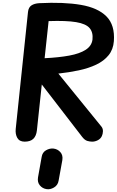

<svg xmlns="http://www.w3.org/2000/svg" viewBox="-20 -1027 847 1392"><path d="M159 0Q121 0 105.5 -27.2Q90 -54.5 94 -92.5L183 -940.5Q186.5 -973.5 208 -987.8Q229.5 -1002 265.5 -1004Q442.5 -1013 566.2 -991.8Q690 -970.5 752 -907.8Q814 -845 805.5 -728.5Q801 -668 767.2 -626.5Q733.5 -585 677.8 -558.5Q622 -532 551.5 -517Q481 -502 403 -493.5L715.5 -109Q727 -94.5 726.2 -74.8Q725.5 -55 718.5 -40.5Q709.5 -21 689.5 -10.5Q669.5 0 648 0Q632.5 0 613.5 -5.2Q594.5 -10.5 575.5 -35L283 -414.5L247.5 -82Q243 -41 221.5 -20.5Q200 0 159 0ZM303.5 -605Q406.5 -610 482.2 -624Q558 -638 601.2 -666Q644.5 -694 650.5 -740Q656 -792.5 629.5 -823.5Q603 -854.5 532 -866.5Q461 -878.5 332.5 -874ZM316.5 344Q288 339.5 269 317Q250 294.5 255.5 259.5L282 111Q287 78 313.2 62.8Q339.5 47.5 367 50Q397.5 53.5 417.5 75.8Q437.5 98 432 133.5L405 282.5Q399.5 316 371.2 332.5Q343 349 316.5 344Z"/></svg>

Font: Edu NSW ACT Hand
Style: Regular
Weight: 400
Designer: Tina and Corey Anderson, Eben Sorkin, Mirko Velimirovic
Foundry: Sorkin Type Co.
Version: Version 2.000